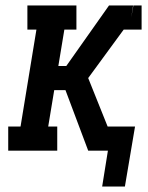

<svg xmlns="http://www.w3.org/2000/svg" viewBox="-20 -550 540 701"><path d="M353 131 374 0H302L219 -221H178L156 -88H189V0H10V-88H55L113 -442H80V-530H259V-442H215L193 -309H222L378 -530H466L458 -478Q419 -425 380 -371.5Q341 -318 302 -265L373 -88H473L436 131ZM431 -442 458 -479 467 -530H497V-442Z"/></svg>

Font: Iosevka Slab Semibold Oblique
Style: Regular
Weight: 600
Italic angle: -9°
Monospace: yes
Designer: Belleve Invis
Foundry: Belleve Invis
Version: Version 11.1.1; ttfautohint (v1.8.3)